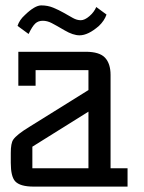

<svg xmlns="http://www.w3.org/2000/svg" viewBox="-20 -692 533 712"><path d="M453 -68V0H105Q54 0 36 -20Q20 -38 20 -88V-125Q20 -161 29 -174Q42 -193 88 -221L308 -358V-432H112V-374H48V-500H298Q349 -500 369.5 -478Q390 -456 390 -414V-68ZM308 -278 100 -148V-68H308ZM375 -638Q367 -615 347 -596Q307 -561 275 -561Q251 -561 219.5 -579.5Q188 -598 171.5 -606.5Q155 -615 138.5 -615Q122 -615 111 -605Q100 -595 86 -566L45 -596Q52 -618 72 -636Q109 -672 133 -672Q157 -672 177.5 -663.5Q198 -655 216.5 -644.5Q235 -634 250 -625.5Q265 -617 279.5 -617Q294 -617 311.5 -632Q329 -647 337 -666Z"/></svg>

Font: Kelly Slab
Style: Regular
Weight: 400
Designer: Denis Masharov
Foundry: Denis Masharov
Version: Version 1.001